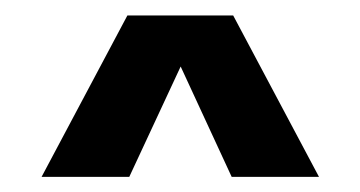

<svg xmlns="http://www.w3.org/2000/svg" viewBox="-20 -734 476 254"><path d="M148.5 -713.5H288.5L402 -500H286.5L219 -646L151 -500H35Z"/></svg>

Font: Overused Grotesk
Style: Bold
Weight: 710
Version: Version 0.004